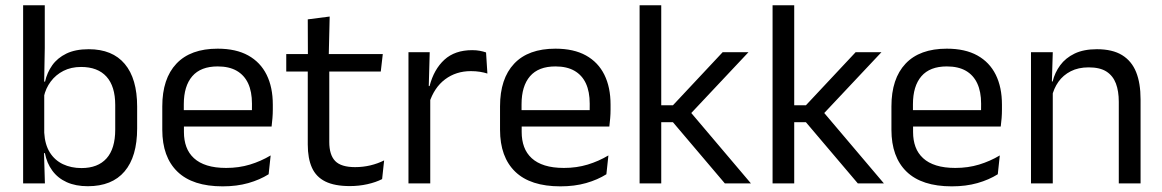

<svg xmlns="http://www.w3.org/2000/svg" viewBox="-20 -682 4321 714"><path d="M306.5 10.5Q261.5 10.5 228.2 -4.5Q195 -19.5 174.5 -47.5Q154 -75.5 147 -112.5H120L144.5 -188.5Q147 -144.5 165.2 -115.2Q183.5 -86 214 -71.5Q244.5 -57 283 -57Q344 -57 376.2 -93Q408.5 -129 408.5 -200V-291.5Q408.5 -361 376 -397Q343.5 -433 281.5 -433Q244.5 -433 216 -418.5Q187.5 -404 168.8 -379Q150 -354 143 -322L124.5 -378.5H147.5Q155 -412 174.2 -439.2Q193.5 -466.5 227 -482.8Q260.5 -499 310 -499Q398 -499 444 -444.2Q490 -389.5 490 -285.5V-204.5Q490 -99.5 443.2 -44.5Q396.5 10.5 306.5 10.5ZM66 0V-662.5H146.5V-503.5L144 -363.5L144.5 -348V-144L143.5 -118L147 0Z M808 11Q696.5 11 640 -43.5Q583.5 -98 583.5 -199.5V-286.5Q583.5 -389.5 636 -445.2Q688.5 -501 789.5 -501Q857.5 -501 903 -475.8Q948.5 -450.5 971.5 -404Q994.5 -357.5 994.5 -293V-275Q994.5 -259 993.2 -243Q992 -227 990 -211.5H915.5Q916.5 -235.5 916.8 -257Q917 -278.5 917 -296.5Q917 -341 902.8 -371.8Q888.5 -402.5 860.2 -418.8Q832 -435 789.5 -435Q726.5 -435 695 -398.5Q663.5 -362 663.5 -294V-247.5L664 -237.5V-191Q664 -160.5 673 -136Q682 -111.5 701.2 -93.8Q720.5 -76 750.2 -66.8Q780 -57.5 821 -57.5Q868.5 -57.5 909.5 -70Q950.5 -82.5 986.5 -104L979 -34Q946.5 -13.5 903.5 -1.2Q860.5 11 808 11ZM626 -211.5V-272.5H973V-211.5Z M1281 10Q1224.5 10 1190 -7Q1155.5 -24 1140 -58.5Q1124.5 -93 1124.5 -144.5V-452.5H1204.5V-154Q1204.5 -106 1226.5 -83.2Q1248.5 -60.5 1300.5 -60.5Q1330 -60.5 1357.2 -67Q1384.5 -73.5 1408.5 -85.5L1401 -16Q1377.5 -4 1346 3Q1314.5 10 1281 10ZM1044.5 -416V-481H1403.5L1396 -416ZM1125 -473 1124.5 -610 1206 -620.5 1202.5 -473Z M1576 -298.5 1557.5 -361 1577.5 -362Q1593.5 -424 1632.5 -459.8Q1671.5 -495.5 1736 -495.5Q1752 -495.5 1764.8 -493Q1777.5 -490.5 1787.5 -487L1792.5 -408.5Q1780 -412.5 1764.8 -415Q1749.5 -417.5 1731 -417.5Q1676 -417.5 1635.2 -387Q1594.5 -356.5 1576 -298.5ZM1499 0V-488H1578L1574 -344L1580 -338V0Z M2064 11Q1952.5 11 1896 -43.5Q1839.5 -98 1839.5 -199.5V-286.5Q1839.5 -389.5 1892 -445.2Q1944.5 -501 2045.5 -501Q2113.5 -501 2159 -475.8Q2204.5 -450.5 2227.5 -404Q2250.5 -357.5 2250.5 -293V-275Q2250.5 -259 2249.2 -243Q2248 -227 2246 -211.5H2171.5Q2172.5 -235.5 2172.8 -257Q2173 -278.5 2173 -296.5Q2173 -341 2158.8 -371.8Q2144.5 -402.5 2116.2 -418.8Q2088 -435 2045.5 -435Q1982.5 -435 1951 -398.5Q1919.5 -362 1919.5 -294V-247.5L1920 -237.5V-191Q1920 -160.5 1929 -136Q1938 -111.5 1957.2 -93.8Q1976.5 -76 2006.2 -66.8Q2036 -57.5 2077 -57.5Q2124.5 -57.5 2165.5 -70Q2206.5 -82.5 2242.5 -104L2235 -34Q2202.5 -13.5 2159.5 -1.2Q2116.5 11 2064 11ZM1882 -211.5V-272.5H2229V-211.5Z M2675.5 0 2482.5 -227.5H2431V-290.5H2482.5L2667.5 -488H2763.5L2542 -252.5V-272L2772.5 0ZM2358.5 0V-662.5H2439V0Z M3170 0 2977 -227.5H2925.5V-290.5H2977L3162 -488H3258L3036.5 -252.5V-272L3267 0ZM2853 0V-662.5H2933.5V0Z M3519.5 11Q3408 11 3351.5 -43.5Q3295 -98 3295 -199.5V-286.5Q3295 -389.5 3347.5 -445.2Q3400 -501 3501 -501Q3569 -501 3614.5 -475.8Q3660 -450.5 3683 -404Q3706 -357.5 3706 -293V-275Q3706 -259 3704.8 -243Q3703.5 -227 3701.5 -211.5H3627Q3628 -235.5 3628.2 -257Q3628.5 -278.5 3628.5 -296.5Q3628.5 -341 3614.2 -371.8Q3600 -402.5 3571.8 -418.8Q3543.5 -435 3501 -435Q3438 -435 3406.5 -398.5Q3375 -362 3375 -294V-247.5L3375.5 -237.5V-191Q3375.5 -160.5 3384.5 -136Q3393.5 -111.5 3412.8 -93.8Q3432 -76 3461.8 -66.8Q3491.5 -57.5 3532.5 -57.5Q3580 -57.5 3621 -70Q3662 -82.5 3698 -104L3690.5 -34Q3658 -13.5 3615 -1.2Q3572 11 3519.5 11ZM3337.5 -211.5V-272.5H3684.5V-211.5Z M4140.5 0V-303.5Q4140.5 -343 4129.8 -371.5Q4119 -400 4094.8 -415.8Q4070.5 -431.5 4028.5 -431.5Q3990 -431.5 3961.8 -417Q3933.5 -402.5 3916 -377.8Q3898.5 -353 3891.5 -321.5L3877 -379H3894.5Q3902.5 -412 3922.5 -439.2Q3942.5 -466.5 3976.2 -482.8Q4010 -499 4059 -499Q4117 -499 4152.8 -477Q4188.5 -455 4205 -413.8Q4221.5 -372.5 4221.5 -312.5V0ZM3814 0V-488H3895L3891.5 -371L3895 -366.5V0Z"/></svg>

Font: Anek Latin Medium
Style: Regular
Weight: 400
Version: Version 1.003